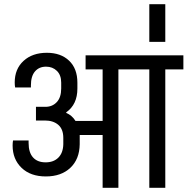

<svg xmlns="http://www.w3.org/2000/svg" viewBox="-20 -893 892 913"><path d="M40 0ZM852 -563H766V0H690V-563H543V0H468V-251H359V-237V-207Q358 -136 314.5 -95Q271 -54 198 -54Q125 -54 82.5 -95Q40 -136 40 -201Q40 -215 42 -225H116V-213Q116 -168 137 -144.5Q158 -121 197 -121Q235 -121 257.5 -143.5Q280 -166 281 -207V-237Q281 -279 257 -299.5Q233 -320 193 -320H151V-385H196Q229 -385 250 -407.5Q271 -430 271 -472V-500Q271 -536 250.5 -556Q230 -576 199 -576Q166 -576 146.5 -553.5Q127 -531 127 -487V-477H52Q50 -487 50 -501Q50 -565 92 -603.5Q134 -642 203 -642Q269 -642 308.5 -604.5Q348 -567 348 -500V-472Q348 -396 295 -359V-356Q322 -345 339 -318H468V-563H387V-630H852ZM766 -694H690V-873H766Z"/></svg>

Font: Pragati Narrow
Style: Regular
Weight: 400
Designer: Hector Gatti, Marcela Romero, Pablo Cosgaya and Nicolas Silva
Foundry: Omnibus-Type
Version: Version 1.010; ttfautohint (v1.3)